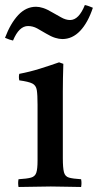

<svg xmlns="http://www.w3.org/2000/svg" viewBox="-47 -746 391 767"><path d="M277 1Q249 1 220 0Q191 -1 156 -1Q124 -1 90.5 0Q57 1 27 1Q24 -15 27 -30Q61 -32 77 -36.5Q93 -41 98 -56Q103 -71 103 -104V-328Q103 -367 100 -386Q97 -405 82 -412.5Q67 -420 30 -425Q27 -439 30 -451Q72 -459 112 -471.5Q152 -484 189 -497L206 -491Q205 -460 204.5 -433Q204 -406 204 -382V-114Q204 -75 208.5 -58Q213 -41 228.5 -36.5Q244 -32 277 -30Q280 -15 277 1ZM292 -726Q301 -724 309 -721Q317 -718 324 -715Q304 -655 273 -622.5Q242 -590 202 -590Q189 -590 173 -595Q157 -600 137 -612Q119 -623 101.5 -632.5Q84 -642 65 -642Q29 -642 5 -584Q-9 -587 -27 -595Q-5 -653 26 -686Q57 -719 97 -719Q110 -719 125.5 -714Q141 -709 161 -697Q179 -687 197.5 -676.5Q216 -666 233 -666Q268 -666 292 -726Z"/></svg>

Font: Tiro Telugu
Style: Regular
Weight: 400
Designer: Telugu: John Hudson & Fiona Ross. Latin: John Hudson.
Foundry: Tiro Typeworks Ltd.
Version: Version 1.52